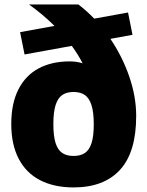

<svg xmlns="http://www.w3.org/2000/svg" viewBox="-20 -828 659 860"><path d="M590 -309Q590 -146.5 517.8 -67.5Q445.5 11.5 309.5 11.5Q222.5 11.5 159.8 -20.8Q97 -53 63.8 -116.8Q30.5 -180.5 30.5 -272.5Q30.5 -365.5 62.8 -428.2Q95 -491 153.8 -522Q212.5 -553 291.5 -553Q324 -553 350 -544.5Q331 -582 301.5 -622.5L90 -584L70 -684L224 -712Q171.5 -764 110 -808H331Q368 -780 402 -744.5L553.5 -772L573.5 -672L474.5 -654Q528.5 -574 559.2 -484.5Q590 -395 590 -309ZM400 -271Q400 -325.5 389.8 -357.2Q379.5 -389 359.8 -402.5Q340 -416 309.5 -416Q279 -416 259.2 -402.8Q239.5 -389.5 229.2 -358Q219 -326.5 219 -272.5Q219 -218.5 229 -187.2Q239 -156 258.8 -142.8Q278.5 -129.5 309.5 -129.5Q340.5 -129.5 360.2 -142.8Q380 -156 390 -187Q400 -218 400 -271Z"/></svg>

Font: Encode Sans ExtraBold
Style: Regular
Weight: 800
Designer: Multiple Designers
Foundry: Impallari Type
Version: Version 2.000